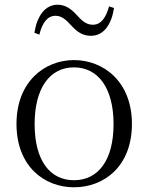

<svg xmlns="http://www.w3.org/2000/svg" viewBox="-20 -781 630 815"><path d="M294 14C421 14 540 -74 540 -255C540 -435 419 -526 294 -526C170 -526 50 -435 50 -255C50 -75 168 14 294 14ZM294 -16C191 -16 127 -101 127 -254C127 -407 191 -495 294 -495C397 -495 462 -407 462 -254C462 -101 397 -16 294 -16ZM126 -642 147 -634C160 -686 182 -714 216 -714C246 -714 264 -692 286 -669C306 -648 329 -629 366 -629C420 -629 453 -676 464 -747L443 -754C429 -704 408 -676 374 -676C345 -676 327 -694 304 -719C284 -741 259 -761 224 -761C171 -761 137 -712 126 -642Z"/></svg>

Font: Noto Serif TC Light
Style: Regular
Weight: 300
Designer: Ryoko NISHIZUKA 西塚涼子 (kana & ideographs); Frank Grießhammer (Latin, Greek & Cyrillic); Wenlong ZHANG 张文龙 (bopomofo); San
Foundry: Adobe
Version: Version 2.001;hotconv 1.1.0;makeotfexe 2.6.0